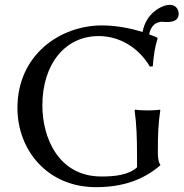

<svg xmlns="http://www.w3.org/2000/svg" viewBox="-20 -763 758 793"><path d="M682 -743C647 -743 582 -707 569 -631C526 -644 466 -658 401 -658C229 -658 52 -537 52 -317C52 -144 175 10 376 10C493 10 575 -23 642 -80V-83C633 -94 632 -120 632 -131V-137C632 -212 634 -254 642 -307L641 -310C641 -310 624 -307 589 -307C555 -307 538 -310 538 -310L536 -307C544 -250 546 -192 546 -117V-72C512 -40 453 -34 399 -34C221 -34 155 -195 155 -327C155 -502 252 -614 387 -614C477 -614 554 -564 599 -488L611 -489C615 -540 620 -567 631 -605L629 -608C629 -608 617 -614 596 -621C601 -646 614 -668 640 -672C642 -673 645 -673 648 -673C653 -673 661 -672 668 -672C691 -672 718 -676 718 -707C718 -719 710 -743 682 -743Z"/></svg>

Font: Libertinus Sans
Style: Regular
Weight: 400
Designer: Philipp H. Poll, Khaled Hosny
Foundry: Caleb Maclennan
Version: Version 7.050;RELEASE